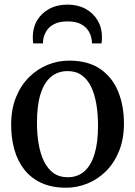

<svg xmlns="http://www.w3.org/2000/svg" viewBox="-20 -822 599 852"><path d="M29.5 -268Q29.5 -337.5 51 -390.5Q72.5 -443.5 109.2 -479.8Q146 -516 191.8 -534.5Q237.5 -553 286.5 -553Q371 -553 424.8 -516Q478.5 -479 504.2 -416Q530 -353 530 -274Q530 -204.5 508.2 -151.2Q486.5 -98 450 -62Q413.5 -26 367.8 -7.5Q322 11 273 11Q210 11 163.8 -10.2Q117.5 -31.5 87.8 -69.5Q58 -107.5 43.8 -158.2Q29.5 -209 29.5 -268ZM280.5 -35.5Q323.5 -35.5 353.5 -61Q383.5 -86.5 399.2 -137.5Q415 -188.5 415 -264.5Q415 -314.5 407.8 -358.5Q400.5 -402.5 384.8 -435.8Q369 -469 343.2 -487.8Q317.5 -506.5 280.5 -506.5Q237 -506.5 206.5 -481.2Q176 -456 160 -405.2Q144 -354.5 144 -277.5Q144 -227 151.5 -183.2Q159 -139.5 175.2 -106.2Q191.5 -73 217.2 -54.2Q243 -35.5 280.5 -35.5ZM279.5 -801.5Q325 -801.5 359.5 -782.8Q394 -764 413.2 -731.5Q432.5 -699 432.5 -657.5Q432.5 -650.5 432 -643.2Q431.5 -636 430.5 -629.5H388Q388 -633 387.8 -637.8Q387.5 -642.5 386.5 -648Q383.5 -667.5 372 -685.8Q360.5 -704 338.2 -715.5Q316 -727 279.5 -727Q243 -727 220.5 -715.2Q198 -703.5 186.8 -685.5Q175.5 -667.5 172 -648Q171.5 -642.5 171 -637.8Q170.5 -633 170.5 -629.5H127.5Q126.5 -636 126 -643.2Q125.5 -650.5 125.5 -657.5Q125.5 -699.5 144.8 -731.8Q164 -764 198.8 -782.8Q233.5 -801.5 279.5 -801.5Z"/></svg>

Font: Merriweather 60pt
Style: Regular
Weight: 400
Version: Version 2.100